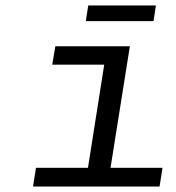

<svg xmlns="http://www.w3.org/2000/svg" viewBox="-20 -678 640 698"><path d="M292 -601.1 300.8 -658.2H546.9L538.1 -601.1ZM100.1 0 110.8 -67.9H299.8L358.9 -442.9H169.9L181.2 -509.8H452.1L381.8 -67.9H570.8L560.1 0Z"/></svg>

Font: Office Code Pro D Italic
Style: Regular
Weight: 400
Italic angle: -9°
Designer: Nathan Rutzky & Paul D. Hunt
Foundry: Adobe Systems Incorporated
Version: Version 1.004;PS 001.004;hotconv 1.0.70;makeotf.lib2.5.58329